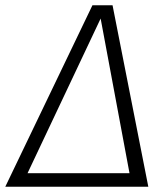

<svg xmlns="http://www.w3.org/2000/svg" viewBox="-41 -705 633 725"><path d="M519 0H-21L308 -685H384ZM63 -51H448L339 -635Z"/></svg>

Font: Fira Sans Light
Style: Italic
Weight: 300
Italic angle: -8°
Designer: bBox Type GmbH & Carrois Corporate GbR & Edenspiekermann AG
Foundry: bBox Type GmbH & Carrois Corporate GbR & Edenspiekermann AG
Version: Version 4.301